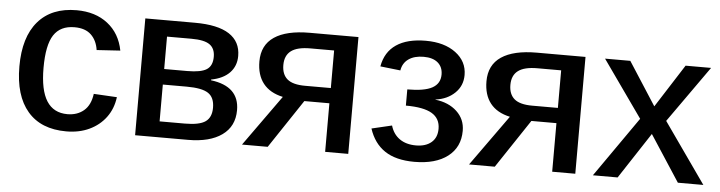

<svg xmlns="http://www.w3.org/2000/svg" viewBox="-40 -697 3246 865"><g transform="rotate(5 1583.5 -264.0)"><path d="M276.9 9.8Q162.6 9.8 102.1 -60.8Q41.5 -131.3 41.5 -263.7Q41.5 -396 102.5 -467Q163.6 -538.1 276.9 -538.1Q361.8 -538.1 417.7 -494.4Q473.6 -450.7 488.3 -374L381.8 -367.2Q375.5 -410.2 349.1 -435.5Q322.8 -460.9 273.9 -460.9Q210 -460.9 180.2 -415.3Q150.4 -369.6 150.4 -266.6Q150.4 -166 181.6 -116.9Q212.9 -67.9 275.4 -67.9Q319.8 -67.9 349.6 -93Q379.4 -118.2 386.2 -169.4L491.2 -163.6Q484.4 -110.8 455.6 -72Q426.8 -33.2 381.1 -11.7Q335.4 9.8 276.9 9.8Z M812.5 -528.3Q916 -528.3 967.8 -494.6Q1019.5 -460.9 1019.5 -396Q1019.5 -350.6 990.5 -320.3Q961.4 -290 907.2 -279.8V-276.4Q1035.6 -260.3 1035.6 -152.3Q1035.6 -79.1 980.5 -39.6Q925.3 0 827.1 0H587.9V-528.3ZM692.4 -308.6H796.9Q858.4 -308.6 884.3 -325.2Q910.2 -341.8 910.2 -382.8Q910.2 -420.4 885.7 -437.7Q861.3 -455.1 803.2 -455.1H692.4ZM692.4 -71.8H806.2Q872.6 -71.8 899.7 -91.1Q926.8 -110.4 926.8 -153.8Q926.8 -200.2 898.2 -219.2Q869.6 -238.3 800.8 -238.3H692.4Z M1334 -219.7 1187.5 0H1071.3L1235.8 -230Q1176.8 -242.7 1146.7 -280.8Q1116.7 -318.8 1116.7 -380.4Q1116.7 -454.1 1171.6 -491.2Q1226.6 -528.3 1332 -528.3H1551.8V0H1447.3V-219.7ZM1331.5 -288.6H1447.8V-458.5H1340.3Q1281.2 -458.5 1253.4 -437.5Q1225.6 -416.5 1225.6 -373.5Q1225.6 -331.1 1250.7 -309.8Q1275.9 -288.6 1331.5 -288.6Z M1851.1 9.8Q1767.6 9.8 1717.5 -23.7Q1667.5 -57.1 1646 -123L1737.3 -144.5Q1748.5 -106 1778.1 -85.2Q1807.6 -64.5 1852.1 -64.5Q1896 -64.5 1921.6 -86.2Q1947.3 -107.9 1947.3 -147.9Q1947.3 -194.3 1909.7 -216.8Q1872.1 -239.3 1791.5 -239.3V-312.5Q1868.7 -312.5 1904.1 -332Q1939.5 -351.6 1939.5 -392.6Q1939.5 -426.3 1917 -445.8Q1894.5 -465.3 1852.5 -465.3Q1810.5 -465.3 1784.4 -447Q1758.3 -428.7 1752.9 -395L1661.6 -405.3Q1673.3 -471.2 1722.7 -504.6Q1772 -538.1 1856 -538.1Q1939.9 -538.1 1991.5 -499.5Q2043 -460.9 2043 -399.4Q2043 -350.6 2009 -317.9Q1975.1 -285.2 1921.9 -278.3V-277.3Q1981.9 -270.5 2019.3 -235.6Q2056.6 -200.7 2056.6 -148.4Q2056.6 -74.2 2002 -32.2Q1947.3 9.8 1851.1 9.8Z M2360.8 -219.7 2214.4 0H2098.1L2262.7 -230Q2203.6 -242.7 2173.6 -280.8Q2143.6 -318.8 2143.6 -380.4Q2143.6 -454.1 2198.5 -491.2Q2253.4 -528.3 2358.9 -528.3H2578.6V0H2474.1V-219.7ZM2358.4 -288.6H2474.6V-458.5H2367.2Q2308.1 -458.5 2280.3 -437.5Q2252.4 -416.5 2252.4 -373.5Q2252.4 -331.1 2277.6 -309.8Q2302.7 -288.6 2358.4 -288.6Z M2906.7 -208.5 2770 0H2658.2L2848.1 -272L2667 -528.3H2781.2L2906.7 -333.5L3031.2 -528.3H3146.5L2965.8 -272.9L3157.7 0H3042.5Z"/></g></svg>

Font: Arimo Medium
Style: Regular
Weight: 500
Designer: Steve Matteson
Foundry: Monotype Imaging Inc.
Version: Version 1.33